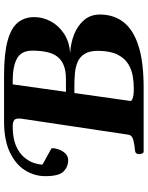

<svg xmlns="http://www.w3.org/2000/svg" viewBox="90 -823 733 953"><g transform="rotate(-90 456.5 -346.5)"><path d="M168 -22.5Q168 -41.5 186.5 -43Q213.9 -44.9 237.8 -51.3Q261.7 -57.6 264.2 -74.2L343.3 -602.5Q347.7 -632.8 338.1 -641.4Q328.6 -649.9 305.2 -649.9Q248 -649.9 211.2 -634.3Q174.3 -618.7 153.6 -594.7Q132.8 -570.8 124.5 -545.7Q116.2 -520.5 116.2 -502L195.8 -458Q197.3 -457.5 197.3 -452.1Q197.3 -437 190.4 -418.9Q183.6 -400.9 170.2 -387.7Q156.7 -374.5 137.7 -374.5Q105.5 -374.5 82 -397.5Q58.6 -420.4 58.6 -487.8Q58.6 -541.5 87.4 -588.1Q116.2 -634.8 176.5 -663.8Q236.8 -692.9 331.1 -692.9H556.2Q667 -692.9 730.7 -675.3Q794.4 -657.7 821.3 -624.3Q848.1 -590.8 848.1 -543Q848.1 -501 827.4 -461.7Q806.6 -422.4 766.8 -395.8Q727.1 -369.1 669.4 -364.7Q719.2 -362.3 763.2 -344.7Q807.1 -327.1 834.5 -294.4Q861.8 -261.7 860.8 -213.4Q859.9 -147 822.5 -99.1Q785.2 -51.3 705.3 -25.6Q625.5 0 495.6 0H181.2Q173.3 0 170.7 -8.1Q168 -16.1 168 -22.5ZM432.1 -66.9Q431.2 -61 438 -57.4Q444.8 -53.7 455.3 -51.8Q465.8 -49.8 476.3 -49.3Q486.8 -48.8 492.7 -48.8Q522 -48.8 554.2 -54Q586.4 -59.1 614.7 -76.2Q643.1 -93.3 661.4 -128.4Q679.7 -163.6 680.7 -223.6Q681.2 -267.1 666.3 -291.7Q651.4 -316.4 626 -327.4Q600.6 -338.4 569.6 -341.1Q538.6 -343.8 506.3 -343.8H471.2ZM477.1 -385.7H541Q579.6 -385.7 606.4 -395.8Q633.3 -405.8 649.9 -426Q666.5 -446.3 674.1 -478Q681.6 -509.8 681.6 -552.7Q681.6 -606.4 643.3 -628.2Q605 -649.9 531.2 -649.9H514.2Z"/></g></svg>

Font: Gelasio
Style: Bold Italic
Weight: 700
Italic angle: -8.5°
Designer: Eben Sorkin
Foundry: Eben Sorkin
Version: Version 1.008